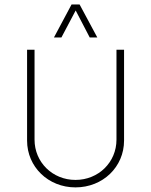

<svg xmlns="http://www.w3.org/2000/svg" viewBox="-20 -813 662 841"><path d="M216.3 -648.9H249L311.5 -767.1L373 -648.9H406.2L328.6 -793.5H293.5ZM310.5 7.8C430.7 7.8 523.4 -82 523.4 -197.3V-595.2H490.2V-201.2C490.2 -102.5 411.6 -24.9 310.5 -24.9C210 -24.9 131.3 -102.5 131.3 -201.2V-595.2H98.6V-197.3C98.6 -82 191.4 7.8 310.5 7.8Z"/></svg>

Font: Now ExtraLight
Style: Regular
Weight: 200
Designer: Alfredo Marco Pradil
Foundry: Alfredo Marco Pradil
Version: Version 1.200;hotconv 1.0.109;makeotfexe 2.5.65596